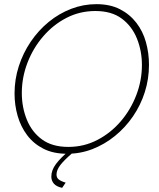

<svg xmlns="http://www.w3.org/2000/svg" viewBox="-20 -735 765 924"><path d="M303 5Q237 5 189.5 -19Q142 -43 111 -84Q80 -125 65 -177Q50 -229 50 -285Q50 -353 70.5 -416.5Q91 -480 128 -534.5Q165 -589 214.5 -629.5Q264 -670 322.5 -692.5Q381 -715 444 -715Q510 -715 557.5 -690.5Q605 -666 636.5 -625Q668 -584 682.5 -531.5Q697 -479 697 -423Q697 -355 677 -292Q657 -229 620 -175Q583 -121 533 -80.5Q483 -40 425 -17.5Q367 5 303 5ZM309 -28Q384 -28 448.5 -61.5Q513 -95 561 -151Q609 -207 636 -277.5Q663 -348 663 -422Q663 -490 639 -549.5Q615 -609 566 -645.5Q517 -682 439 -682Q364 -682 300 -649Q236 -616 187.5 -559.5Q139 -503 112 -432.5Q85 -362 85 -287Q85 -219 109 -159.5Q133 -100 182 -64Q231 -28 309 -28ZM227 115Q227 84 249.5 54Q272 24 316 -13H325L330 0Q287 37 269.5 60.5Q252 84 252 105Q252 120 262.5 128.5Q273 137 296 144L279 169Q251 163 239 148.5Q227 134 227 115Z"/></svg>

Font: Raleway Thin ExtraLight
Style: Italic
Weight: 250
Italic angle: -12°
Version: Version 4.026